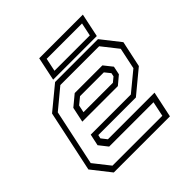

<svg xmlns="http://www.w3.org/2000/svg" viewBox="-178 -833 983 983"><g transform="rotate(-45 313.0 -342.0)"><path d="M526 -540 607 -437 576.5 -294.5 452 -191.5H180L175.5 -172L199.5 -141.5H537L507 0H100.5L19.5 -103L90.5 -437L215.5 -540ZM447 -429 484 -382.5 474.5 -337 428 -298H170.5L188 -380.5L246.5 -429ZM504.5 -510H223.5L115.5 -420.5L51 -117.5L120.5 -29.5H481.5L498.5 -110.5H177.5L140.5 -157.5L154 -220.5H444.5L549 -306.5L573.5 -422.5ZM427 -398.5H254.5L217.5 -368L209 -328H422L447.5 -349L451.5 -368ZM217 -555.5 244 -683.5H560L533 -555.5ZM254 -583H510L525 -654.5H269Z"/></g></svg>

Font: Tourney Light
Style: Italic
Weight: 300
Italic angle: -12°
Version: Version 1.015